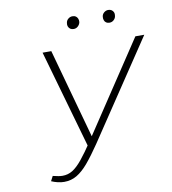

<svg xmlns="http://www.w3.org/2000/svg" viewBox="-89 -891 873 976"><g transform="rotate(-10 347.0 -403.0)"><path d="M164 8Q148 8 131 4Q114 0 98 -7L111 -32Q128 -28 139.5 -26Q151 -24 161 -24Q189 -24 212.5 -38.5Q236 -53 263 -86Q290 -119 326 -173L648 -658H694L357 -154Q319 -98 289 -62.5Q259 -27 229.5 -9.5Q200 8 164 8ZM316 -142 169 -658H214L349 -169ZM346 -749Q336 -749 329 -753.5Q322 -758 318.5 -766.5Q315 -775 317 -784Q318 -797 328 -805.5Q338 -814 350 -814Q361 -814 367.5 -809.5Q374 -805 377.5 -797Q381 -789 380 -779Q378 -767 368.5 -758Q359 -749 346 -749ZM531 -749Q521 -749 514 -753.5Q507 -758 504 -766.5Q501 -775 502 -784Q503 -797 513 -805.5Q523 -814 535 -814Q545 -814 552 -809.5Q559 -805 562.5 -797Q566 -789 564 -779Q563 -767 553.5 -758Q544 -749 531 -749Z"/></g></svg>

Font: Ysabeau ExtraLight
Style: Italic
Weight: 250
Italic angle: -12°
Version: Version 2.000;gftools[0.9.27.dev2+g8671c4b]